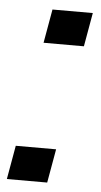

<svg xmlns="http://www.w3.org/2000/svg" viewBox="-56 -595 328 626"><g transform="rotate(5 108.0 -282.0)"><path d="M10 -110.5 -9.5 0H122.5L142 -110.5ZM90.5 -563.5 71 -453H203L222.5 -563.5Z"/></g></svg>

Font: Anybody UltraCondensed Thin SemiBold
Style: Italic
Weight: 600
Italic angle: -10°
Version: Version 1.111